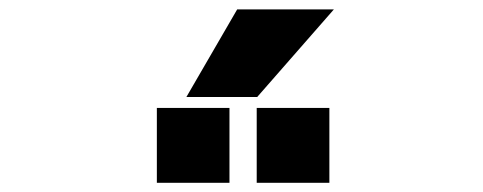

<svg xmlns="http://www.w3.org/2000/svg" viewBox="-20 -986 1040 413"><path d="M317.4 -592.8V-753.9H473.6V-592.8ZM532.2 -592.8V-753.9H688.5V-592.8ZM490.2 -965.8H698.2L533.2 -777.3H380.9Z"/></svg>

Font: GenEi Gothic M Heavy
Style: Regular
Weight: 800
Designer: o_tamon (Modified); [Source Han Sans]
Ryoko NISHIZUKA  (kana & ideographs); Paul D. Hunt (Latin, Greek & Cyrillic); Wenl
Version: Version 1.1a;Original Version 1.004